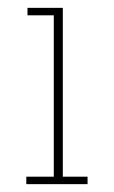

<svg xmlns="http://www.w3.org/2000/svg" viewBox="-20 -469 290 489"><path d="M47 0V-19H117V-430H50V-449H140V-19H203V0Z"/></svg>

Font: Inconsolata UltraCondensed ExtraLight
Style: Regular
Weight: 200
Width: 1
Monospace: yes
Designer: Raph Levien, Cyreal, Brenton Simpson
Foundry: Raph Levien, Cyreal, Google
Version: Version 3.100; ttfautohint (v1.8.4.7-5d5b)